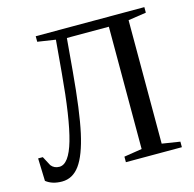

<svg xmlns="http://www.w3.org/2000/svg" viewBox="-99 -756 876 867"><g transform="rotate(-15 339.0 -322.5)"><path d="M87.4 9.8Q41.5 9.8 12.7 -13.2L9.3 -119.1H31.2L54.2 -75.7Q68.4 -57.6 92.8 -57.6Q137.2 -57.6 165.8 -156.7Q194.3 -255.9 212.4 -465.3L225.6 -616.2L141.6 -628.9V-654.8H649.4V-628.9L565.4 -616.2V-39.1L649.4 -25.9V0H387.7V-25.9L471.7 -39.1V-610.8H275.4L262.2 -459Q246.1 -274.9 224.6 -177.7Q203.1 -80.6 170.2 -35.4Q137.2 9.8 87.4 9.8Z"/></g></svg>

Font: Tinos
Style: Regular
Weight: 400
Designer: Steve Matteson
Foundry: Monotype Imaging Inc.
Version: Version 1.23